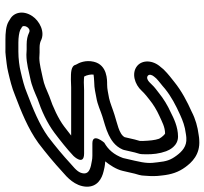

<svg xmlns="http://www.w3.org/2000/svg" viewBox="-44 -692 790 742"><g transform="rotate(90 351.0 -321.0)"><path d="M574.4 -465 575 -468C575.4 -469.6 575.7 -471.7 575.7 -472.9L576.2 -487.9C577 -515.7 573.6 -543.2 564.5 -567.9C560.3 -579.3 544.8 -614 507.8 -614C470 -614 436.2 -597 414.5 -586C387.1 -573.6 361.7 -558.2 338.9 -539.7C330.4 -532.7 318 -524.9 305.9 -511.7L297.5 -503.3C291.5 -497.5 280.6 -490.9 272.8 -497.2C266.1 -502.6 268.9 -512.9 275.7 -521.1L283 -529.8C294.3 -540.9 307.8 -549.9 323.4 -563.9C352.8 -587.6 386.4 -605.3 424.9 -622.6C446.4 -632.3 467.7 -640.6 496.8 -644.2C501.7 -644.8 507.4 -646 511.1 -646C511.8 -646 512.7 -646 513.2 -646.1C545 -648.7 565.6 -629.8 581.8 -607.6C598.2 -585.3 603.6 -569.6 607.1 -535.7C611.5 -505.3 610.9 -489.1 601.2 -447L590.7 -401.5C577.8 -365.8 557.7 -343.8 531.4 -329C531.4 -329 491.2 -283 534.3 -283H581.3C598.1 -283 604.7 -279.9 620.5 -277.4C643.1 -271.7 650.4 -263.4 650.2 -250.3C649 -231.9 637.7 -220.3 614.7 -200.7C578.6 -167.5 546.4 -140.9 508.1 -111.6C461.3 -78.1 400.7 -53.4 338.8 -29.9C314.4 -19.6 287.9 -13.2 258.1 -6.2C237.6 -0.9 206.4 3 179.3 3H144.3C124.5 3 105 0 95 -4.5C92 -6.4 89 -8.7 85.6 -10.2C72.7 -15.9 87.3 -48.3 106.5 -38.2C118.8 -32.2 133.7 -29 151.7 -29H171.7C178.3 -29 184.8 -28 191.5 -28C225.1 -28 256.8 -37.6 280.9 -42.5C312.8 -48.6 338.4 -60.9 361.9 -70.9C407 -86 455 -107.7 493.4 -136.5C524 -159.7 554.4 -183.5 582.7 -210C582.7 -210 622.7 -251 572.9 -251H328.9C318.4 -251 305.8 -250.5 297.9 -250C290.1 -250 281.7 -250.6 275.9 -251.2C270 -260.8 266.6 -278.9 268.4 -287.6C273.1 -288.7 285.1 -289.3 295.8 -290C323.6 -290.2 339.9 -295.6 357 -298.3C385.3 -302.9 408.4 -314.9 429.3 -321.4C449.7 -328.1 477.6 -334.5 501.4 -346.1C519 -354.6 544.6 -369.3 557.9 -400.1C558.6 -401.7 559.2 -403.8 559.5 -405L569.2 -447C570.6 -453 573 -459 574.4 -465ZM317.4 -201H503.8C493.6 -192.9 480 -182.4 468.2 -173.5C439.3 -151.7 393.3 -130.3 354.7 -117.5C354.2 -117.4 353.1 -117 352.4 -116.7C325.4 -105.3 306.8 -96.2 282.1 -91.5C253.7 -85.7 229 -78.4 204.2 -78C197.6 -78.6 190.3 -79 183.2 -79H163.2C151.8 -79 142.3 -81.5 137.7 -83.8C103.4 -101.7 60.5 -78.2 42.3 -50.9C17.5 -13.6 29.4 22.4 54.9 35.5L61.7 39.9C79.9 51.5 109.3 53 132.8 53H166.8C174.8 53.5 187.6 53.2 196.9 51.7C215.2 49.2 237.3 47.9 259.6 42.2C287.9 35.5 317.9 28.6 348.4 15.9C409 -7.2 476.6 -33.7 532.9 -74.4C573.8 -105.7 606.5 -132.6 644.2 -167.3C665 -185.1 699.3 -215.2 701.5 -259.7C702.8 -302.1 670.6 -319.7 641.8 -326.4C630.9 -328.9 623.8 -331.3 603.6 -332.7C617.5 -349.6 634.6 -375.3 640.3 -400L651.2 -447C653.5 -456.9 659 -467.4 659.2 -488.1C661.1 -510.8 661.3 -529.2 658.1 -552.3C654.3 -588.5 645.4 -615.6 625.8 -642.4C608.1 -666.4 577.9 -700 521.6 -696C516.9 -695.9 508 -695.1 500.9 -693.7C470.5 -689.9 439.8 -681.4 412 -666.9C372.7 -649.3 331.8 -628.1 295.5 -598.7C281.9 -587.6 267.6 -577.6 249.3 -559.2C248.7 -558.7 247.8 -557.7 247.1 -556.9L239.5 -547.6C210.7 -516.1 211.3 -475.1 235.2 -455.8C263.1 -433.4 306.4 -446.7 330.6 -473.4L338.9 -481.7C346.9 -489.6 350.4 -491.5 366.1 -504.3C383.6 -518.5 405.6 -531.9 427.2 -541.6C451.6 -552.6 470.5 -563.7 496.1 -564C498.4 -563.6 509.8 -552.9 516.1 -541C522 -524.3 523.7 -504 524.8 -477.2L524.5 -465.8C522.9 -461.1 520.6 -453 519.2 -447L510.1 -407.8C498.8 -385.8 454.1 -378.6 423.9 -368.6C399 -360.9 379.3 -351.9 359.4 -347.5C338.3 -344.1 325.8 -340 306.5 -340C291.1 -340 230.9 -341.8 218.5 -288C211.4 -257.1 221.8 -232.8 230.2 -219C234.3 -199.9 261.2 -200 287.2 -200C296.6 -200 306.5 -201 317.4 -201Z"/></g></svg>

Font: HoneyBee
Style: StrIt
Weight: 700
Foundry: Cannot Into Space Fonts
Version: Version 0.89